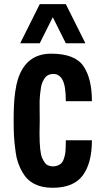

<svg xmlns="http://www.w3.org/2000/svg" viewBox="-20 -891 480 920"><path d="M283.7 -124Q292.5 -146.5 293.9 -168.5Q295.4 -190.4 295.4 -218.8H420.4Q420.4 -109.4 376.5 -50.3Q332.5 8.8 231.4 8.8Q130.4 8.8 87.9 -64.9Q61.5 -110.4 55.2 -160.6Q48.3 -210.4 46.9 -241.2Q45.4 -272 45.4 -312.5Q45.4 -353 46.9 -383.8Q47.9 -414.6 52.7 -449.7Q57.6 -484.9 65.4 -510.3Q104.5 -633.8 225.1 -633.8Q338.4 -633.8 379.4 -574.7Q420.4 -515.6 420.4 -406.2H295.4Q295.4 -478.5 279.8 -507.8Q264.2 -536.6 236.3 -536.6Q208 -536.6 194.3 -516.6Q180.7 -496.6 176.8 -474.6Q173.3 -452.1 171.9 -438.5Q168.9 -411.1 169.9 -372.6Q170.4 -333.5 170.4 -312.5L169.4 -252.9Q169.4 -161.6 182.1 -133.8Q194.8 -106 208 -99.6Q220.7 -93.8 233.4 -93.8Q246.1 -93.8 255.9 -97.7Q265.6 -101.6 272.5 -107.4Q279.3 -113.3 283.7 -124ZM232.9 -808.6 170.4 -683.6H76.7L170.4 -871.1H295.4L389.2 -683.6H295.4Z"/></svg>

Font: Oswald
Style: Book
Weight: 400
Designer: vernon adams
Foundry: vernon adams
Version: Version 1.000